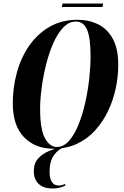

<svg xmlns="http://www.w3.org/2000/svg" viewBox="-20 -838 709 1096"><path d="M284 11Q181 11 117 -55Q53 -121 53 -248Q53 -339 76.5 -424.5Q100 -510 147 -577.5Q194 -645 263 -685Q332 -725 423 -725Q488 -725 540.5 -699Q593 -673 624 -616.5Q655 -560 655 -468Q655 -401 640.5 -333Q626 -265 596.5 -203.5Q567 -142 523 -93.5Q479 -45 419 -17Q359 11 284 11ZM304 1Q343 1 374 -34Q405 -69 428 -126Q451 -183 466.5 -252Q482 -321 489.5 -390Q497 -459 497 -516Q497 -622 477 -668.5Q457 -715 414 -715Q373 -715 340.5 -680.5Q308 -646 283.5 -590Q259 -534 242.5 -467Q226 -400 217.5 -334.5Q209 -269 209 -217Q209 -100 236.5 -49.5Q264 1 304 1ZM279 238Q229 238 201 212Q173 186 173 139Q173 94 197.5 67Q222 40 257.5 25Q293 10 327 0H352Q312 13 287.5 48.5Q263 84 263 141Q263 182 276.5 201.5Q290 221 314 221Q326 221 334.5 218.5Q343 216 353 212L352 222Q318 238 279 238ZM333 -798 337 -818H569L565 -798Z"/></svg>

Font: Noto Serif Display ExtraCondensed ExtraBold
Style: Italic
Weight: 800
Width: 2
Italic angle: -12°
Designer: Monotype Design Team
Foundry: Monotype Imaging Inc.
Version: Version 2.009